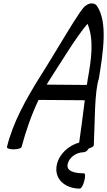

<svg xmlns="http://www.w3.org/2000/svg" viewBox="-20 -865 630 1130"><path d="M107 0C132 -93 164 -187 207 -277L479 -275C467 -184 456 -90 446 -26C384 -9 329 41 315 102C295 187 362 245 450 245C458 245 470 225 476 200C483 175 482 155 474 155C422 155 366 144 379 98C388 60 431 31 472 31C483 31 495 22 502 9C519 4 532 -4 532 -10C539 -140 535 -321 562 -403C587 -557 616 -738 549 -832C543 -840 533 -845 520 -845C508 -845 495 -840 485 -832C459 -825 306 -554 214 -411C131 -278 55 -141 21 0C19 8 37 14 60 14C84 14 105 8 107 0ZM268 -389C342 -503 428 -647 495 -725C535 -630 517 -512 496 -397C495 -386 493 -376 491 -365L255 -367C259 -374 263 -382 268 -389Z"/></svg>

Font: Nupuram Condensed Oblique
Style: Regular
Weight: 400
Width: 3
Designer: Santhosh Thottingal (santhosh.thottingal@gmail.com)
Foundry: SMC
Version: Version 1.000